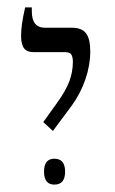

<svg xmlns="http://www.w3.org/2000/svg" viewBox="-20 -667 310 519"><path d="M123 -313 97 -337 135 -390Q158 -422 167.5 -447.5Q177 -473 177 -500Q177 -511 173.5 -518.5Q170 -526 156 -526H72Q53 -526 45 -536.5Q37 -547 37 -570Q37 -585 39.5 -603Q42 -621 48 -647H66V-636Q66 -592 102 -592H175Q201 -592 212.5 -577Q224 -562 224 -528Q224 -491 211 -453Q198 -415 175 -383ZM127 -168Q99 -168 99 -203Q99 -238 127 -238Q156 -238 156 -203Q156 -168 127 -168Z"/></svg>

Font: Noto Serif Hebrew SemiCondensed Light
Style: Regular
Weight: 300
Width: 4
Designer: Monotype Design Team
Foundry: Monotype Imaging Inc.
Version: Version 2.004; ttfautohint (v1.8.4.7-5d5b)